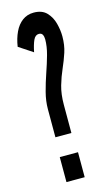

<svg xmlns="http://www.w3.org/2000/svg" viewBox="-116 -782 469 824"><g transform="rotate(-15 118.5 -369.5)"><path d="M76 -198V-323Q76 -359 86 -397.2Q96 -435.5 109.2 -473.8Q122.5 -512 132.5 -548Q142.5 -584 142.5 -615.5Q142.5 -628 138 -636.5Q133.5 -645 122 -645Q106 -645 97.2 -625.8Q88.5 -606.5 82 -574L20 -615Q25.5 -651 38.8 -679Q52 -707 73.5 -723Q95 -739 124 -739Q161 -739 181.2 -717.8Q201.5 -696.5 209.2 -666.2Q217 -636 217 -609Q217 -570 206.5 -538Q196 -506 182 -474.5Q168 -443 157.5 -406.8Q147 -370.5 147 -323V-198ZM72 0V-111H153V0Z"/></g></svg>

Font: League Gothic Condensed
Style: Regular
Weight: 400
Width: 3
Designer: The League of Moveable Type
Version: Version 2.001